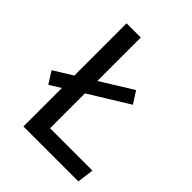

<svg xmlns="http://www.w3.org/2000/svg" viewBox="-197 -798 907 907"><g transform="rotate(45 257.0 -344.5)"><path d="M494 -83 483 0H116V-257L60 -222L22 -282L116 -340V-689H211V-399L371 -498L409 -438L211 -316V-83Z"/></g></svg>

Font: FiraGO
Style: Regular
Weight: 400
Designer: bBox Type
Foundry: bBox Type GmbH
Version: Version 1.001;April 20, 2020;FontCreator 12.0.0.2555 64-bit